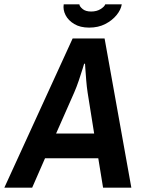

<svg xmlns="http://www.w3.org/2000/svg" viewBox="-53 -863 665 883"><path d="M-33 0 281 -686H428L551 0H421L399 -135H154L95 0ZM205 -249H380L350 -437Q346 -463 343.5 -494Q341 -525 339.5 -547.5Q338 -570 338 -570H334Q334 -570 327 -547Q320 -524 309.5 -493Q299 -462 288 -437ZM357 -736Q316 -736 288.5 -752.5Q261 -769 248.5 -793.5Q236 -818 240 -843H312Q313 -833 327 -821.5Q341 -810 366 -810Q392 -810 410 -821.5Q428 -833 431 -843H507Q503 -818 483 -793.5Q463 -769 431 -752.5Q399 -736 357 -736Z"/></svg>

Font: Archivo Narrow
Style: Bold Italic
Weight: 700
Italic angle: -8°
Designer: Hector Gatti
Foundry: Omnibus-Type
Version: Version 3.002